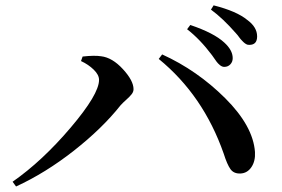

<svg xmlns="http://www.w3.org/2000/svg" viewBox="-20 -759 1040 707"><path d="M805.7 -512.7Q797.9 -512.7 790 -519Q782.2 -525.4 777.3 -532.2Q772.5 -539.1 760.7 -555.7Q716.8 -614.3 668.9 -651.4L680.7 -667Q767.6 -637.7 805.7 -602.5Q836.9 -574.2 836.9 -544.9Q836.9 -531.2 828.1 -522Q819.3 -512.7 805.7 -512.7ZM898.4 -593.8Q895.5 -593.8 892.6 -594.2Q889.6 -594.7 887.2 -596.2Q884.8 -597.7 882.3 -599.1Q879.9 -600.6 877 -603.5Q874 -606.4 872.1 -608.4Q870.1 -610.4 866.2 -614.7Q862.3 -619.1 860.8 -621.6Q859.4 -624 855 -629.4Q850.6 -634.8 848.6 -636.7Q800.8 -691.4 756.8 -723.6L766.6 -739.3Q851.6 -717.8 890.6 -685.5Q926.8 -659.2 926.8 -625Q926.8 -593.8 898.4 -593.8ZM344.7 -464.8Q344.7 -483.4 325.2 -502.4Q305.7 -521.5 278.3 -534.2L284.2 -550.8Q328.1 -555.7 352.5 -551.8Q393.6 -546.9 432.6 -504.4Q471.7 -461.9 471.7 -430.7Q471.7 -420.9 464.8 -412.1Q458 -403.3 444.8 -391.6Q431.6 -379.9 423.8 -371.1Q356.4 -286.1 252 -204.1Q147.5 -122.1 39.1 -72.3L26.4 -89.8Q135.7 -166 240.2 -289.1Q344.7 -412.1 344.7 -464.8ZM918.9 -199.2Q920.9 -166 905.8 -143.6Q890.6 -121.1 865.2 -120.1Q840.8 -119.1 828.6 -136.2Q816.4 -153.3 803.7 -193.4Q728.5 -408.2 564.5 -542L577.1 -558.6Q706.1 -500 809.1 -397.5Q912.1 -294.9 918.9 -199.2Z"/></svg>

Font: GenYoMin TW TTF SemiBold
Style: Regular
Weight: 600
Version: Version 1.300